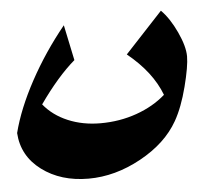

<svg xmlns="http://www.w3.org/2000/svg" viewBox="-45 -481 605 539"><g transform="rotate(-5 257.0 -211.0)"><path d="M489 -303Q489 -275 474.5 -218.5Q460 -162 439 -125Q405 -65 332 -25Q259 15 184 15Q106 15 52.5 -25Q-1 -65 -5 -130Q12 -197 53.5 -273.5Q95 -350 152 -420L173 -320Q124 -278 72 -204Q98 -172 139.5 -154.5Q181 -137 231 -137Q285 -137 333 -154Q381 -171 415 -201Q390 -267 321 -323L427 -437Q451 -413 470 -372Q489 -331 489 -303Z"/></g></svg>

Font: Rakkas
Style: Regular
Weight: 400
Designer: Zeynep Akay
Foundry: Zeynep Akay
Version: Version 2.000